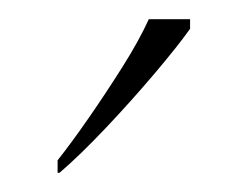

<svg xmlns="http://www.w3.org/2000/svg" viewBox="-20 -786 258 200"><path d="M40 -619Q55 -638 73 -664Q91 -690 108 -717Q125 -744 135 -766H178V-756Q166 -739 141.5 -710Q117 -681 90 -652.5Q63 -624 42 -606H40Z"/></svg>

Font: Noto Serif Thin
Style: Regular
Weight: 100
Designer: Monotype Design Team
Foundry: Monotype Imaging Inc.
Version: Version 2.015